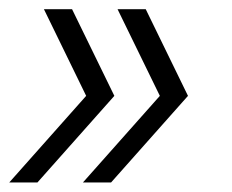

<svg xmlns="http://www.w3.org/2000/svg" viewBox="-45 -459 490 406"><path d="M34.2 -73.2H-25.4L137.2 -256.3L47.9 -439.5H107.4L196.8 -256.3ZM189.9 -73.2H130.4L293 -256.3L203.6 -439.5H263.2L352.5 -256.3Z"/></svg>

Font: Sansation Light
Style: Light Italic
Weight: 300
Designer: Bernd Montag
Version: Version 1.301